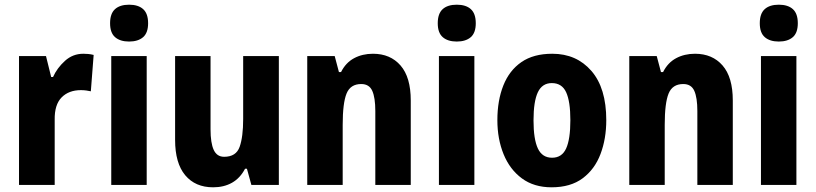

<svg xmlns="http://www.w3.org/2000/svg" viewBox="-20 -788 3475 818"><path d="M335 -559Q345 -559 356 -558Q367 -557 379 -554L367 -399Q359 -401 347.5 -402.5Q336 -404 325 -404Q273 -404 242.5 -373Q212 -342 213 -278V0H61V-549H176L198 -460H206Q223 -498 256.5 -528.5Q290 -559 335 -559Z M530 -768Q569 -768 590 -749Q611 -730 611 -689Q611 -648 589.5 -629.5Q568 -611 530 -611Q492 -611 470.5 -629.5Q449 -648 449 -689Q449 -730 470 -749Q491 -768 530 -768ZM605 -549V0H454V-549Z M1168 -549V0H1051L1032 -69H1024Q1003 -29 968.5 -9.5Q934 10 888 10Q812 10 769 -41.5Q726 -93 726 -192V-549H877V-237Q877 -179 890.5 -149.5Q904 -120 935 -120Q986 -120 1001 -162.5Q1016 -205 1016 -281V-549Z M1569 -559Q1643 -559 1686.5 -509Q1730 -459 1730 -360V0H1579V-315Q1579 -372 1566 -401Q1553 -430 1519 -430Q1473 -430 1456.5 -389.5Q1440 -349 1440 -256V0H1289V-549H1406L1424 -481H1433Q1453 -521 1488.5 -540Q1524 -559 1569 -559Z M1926 -768Q1965 -768 1986 -749Q2007 -730 2007 -689Q2007 -648 1985.5 -629.5Q1964 -611 1926 -611Q1888 -611 1866.5 -629.5Q1845 -648 1845 -689Q1845 -730 1866 -749Q1887 -768 1926 -768ZM2001 -549V0H1850V-549Z M2563 -276Q2563 -197 2538.5 -132Q2514 -67 2462.5 -28.5Q2411 10 2330 10Q2255 10 2203.5 -28Q2152 -66 2125.5 -131Q2099 -196 2099 -276Q2099 -360 2124.5 -424Q2150 -488 2201.5 -523.5Q2253 -559 2333 -559Q2436 -559 2499.5 -486Q2563 -413 2563 -276ZM2253 -275Q2253 -195 2271.5 -155.5Q2290 -116 2332 -116Q2374 -116 2392 -155.5Q2410 -195 2410 -276Q2410 -356 2392 -395Q2374 -434 2331 -434Q2290 -434 2271.5 -395Q2253 -356 2253 -275Z M2941 -559Q3015 -559 3058.5 -509Q3102 -459 3102 -360V0H2951V-315Q2951 -372 2938 -401Q2925 -430 2891 -430Q2845 -430 2828.5 -389.5Q2812 -349 2812 -256V0H2661V-549H2778L2796 -481H2805Q2825 -521 2860.5 -540Q2896 -559 2941 -559Z M3298 -768Q3337 -768 3358 -749Q3379 -730 3379 -689Q3379 -648 3357.5 -629.5Q3336 -611 3298 -611Q3260 -611 3238.5 -629.5Q3217 -648 3217 -689Q3217 -730 3238 -749Q3259 -768 3298 -768ZM3373 -549V0H3222V-549Z"/></svg>

Font: Noto Sans Sinhala Condensed ExtraBold
Style: Regular
Weight: 800
Width: 3
Designer: Jelle Bosma - Monotype Design Team
Foundry: Monotype Imaging Inc.
Version: Version 2.006; ttfautohint (v1.8.4.7-5d5b)